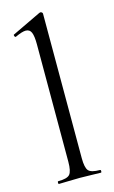

<svg xmlns="http://www.w3.org/2000/svg" viewBox="-114 -771 486 816"><g transform="rotate(-15 129.0 -362.5)"><path d="M39.8 0Q37 0 37 -6Q37 -12 39.8 -12Q78.8 -12 90.7 -25.3Q102.6 -38.6 102.6 -81L102.8 -597.8Q102.8 -633.4 96 -649.7Q89.2 -666 71.4 -666Q56 -666 25.4 -651.8Q21.6 -650 19 -656Q16.4 -662 20 -663L147.8 -724Q149.8 -725 152.6 -725Q155.2 -725 158.4 -722.5Q161.6 -720 161.6 -716.8V-81Q161.6 -39.4 173 -25.7Q184.4 -12 224.2 -12Q227.4 -12 227.4 -6Q227.4 0 224.2 0Q206.8 0 182.7 -1Q158.6 -2 132 -2Q106.2 -2 81.8 -1Q57.4 0 39.8 0Z"/></g></svg>

Font: Cormorant Infant Light
Style: Regular
Weight: 300
Designer: Christian Thalmann (Catharsis Fonts)
Foundry: Catharsis Fonts
Version: Version 4.001